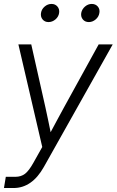

<svg xmlns="http://www.w3.org/2000/svg" viewBox="-34 -738 585 962"><path d="M-14.2 204.1 -4.9 147.9H43Q71.8 147.9 91.6 132.6Q111.3 117.2 133.3 77.6L177.7 -1.5L58.1 -515.6H122.6L193.4 -200.7Q200.2 -169.4 206.8 -138.2Q213.4 -106.9 219.7 -75.7Q236.3 -106.9 253.2 -138.2Q270 -169.4 287.1 -200.7L460.4 -515.6H530.8L186 98.1Q126.5 204.1 33.7 204.1ZM209 -627.4Q190.4 -627.4 179.4 -640.6Q168.5 -653.8 171.4 -672.9Q174.3 -691.9 189.7 -705.1Q205.1 -718.3 224.1 -718.3Q242.7 -718.3 253.9 -705.1Q265.1 -691.9 262.2 -672.9Q259.3 -653.8 243.7 -640.6Q228 -627.4 209 -627.4ZM411.1 -627.4Q392.1 -627.4 381.1 -640.6Q370.1 -653.8 373 -672.9Q376.5 -691.9 391.8 -705.1Q407.2 -718.3 425.8 -718.3Q444.8 -718.3 456.1 -705.1Q467.3 -691.9 463.9 -672.9Q460.9 -653.8 445.3 -640.6Q429.7 -627.4 411.1 -627.4Z"/></svg>

Font: Inter Display Light
Style: Italic
Weight: 300
Italic angle: -9.39999°
Designer: Rasmus Andersson
Foundry: rsms
Version: Version 4.000;git-a52131595